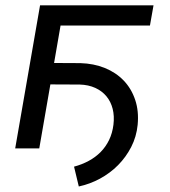

<svg xmlns="http://www.w3.org/2000/svg" viewBox="-20 -548 627 709"><path d="M533.7 -453.6H203.6L179.7 -315.4L276.9 -314.9Q326.2 -313.5 367.2 -296.9Q408.2 -280.3 436.8 -250.5Q465.3 -220.7 479.2 -179.2Q493.2 -137.7 488.3 -86.9Q483.9 -43 464.6 -5.4Q445.3 32.2 416 61.8Q386.7 91.3 349.4 111.6Q312 131.8 271 140.6L253.4 67.4Q282.7 59.6 307.6 46.1Q332.5 32.7 351.6 13.4Q370.6 -5.9 382.8 -31Q395 -56.2 398.9 -87.4Q402.8 -119.6 396 -146.2Q389.2 -172.9 373 -192.4Q356.9 -211.9 331.8 -223.4Q306.6 -234.9 274.4 -235.8L166 -236.3L125 0H36.1L127.9 -528.3H546.9Z"/></svg>

Font: Roboto Mono
Style: Italic
Weight: 400
Designer: Google
Version: Version 2.000985; 2015; ttfautohint (v1.3)